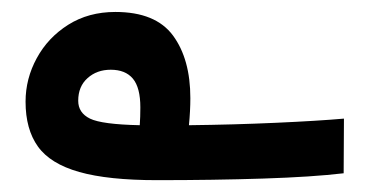

<svg xmlns="http://www.w3.org/2000/svg" viewBox="-20 -302 626 326"><path d="M246.6 3.9Q163.6 3.9 114.5 -10Q65.4 -23.9 44.4 -53.2Q23.4 -82.5 23.4 -129.4Q23.4 -168.5 42.5 -203.4Q61.5 -238.3 95.9 -260Q130.4 -281.7 175.8 -281.7Q244.1 -281.7 273.7 -241.7Q303.2 -201.7 303.2 -135.3Q303.2 -113.8 300.8 -89.4Q377 -90.3 448.2 -93.5Q519.5 -96.7 564 -100.6L563.5 -7.8Q510.3 -1.5 426.5 1.2Q342.8 3.9 246.6 3.9ZM217.3 -89.4Q218.3 -103.5 218.3 -119.6Q218.3 -153.3 205.6 -168.5Q192.9 -183.6 168 -183.6Q144.5 -183.6 128.7 -169.4Q112.8 -155.3 112.8 -130.9Q112.8 -110.4 132.8 -100.6Q152.8 -90.8 217.3 -89.4Z"/></svg>

Font: Cascadia Mono PL SemiBold
Style: Regular
Weight: 600
Monospace: yes
Designer: Aaron Bell
Foundry: Saja Typeworks
Version: Version 2404.023; ttfautohint (v1.8.4)